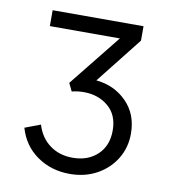

<svg xmlns="http://www.w3.org/2000/svg" viewBox="-66 -802 565 643"><g transform="rotate(10 216.5 -480.0)"><path d="M213 -215Q150 -215 102 -248.5Q54 -282 37 -341L90 -361Q103 -318 135.5 -294Q168 -270 213 -270Q265 -270 297.5 -300.5Q330 -331 330 -383Q330 -436 296 -464.5Q262 -493 213 -493Q192 -493 172 -488L159 -515L300 -691H62V-745H371V-696L247 -539Q309 -533 350.5 -491Q392 -449 392 -383Q392 -336 369 -298Q346 -260 305.5 -237.5Q265 -215 213 -215Z"/></g></svg>

Font: Plus Jakarta Sans Light
Style: Regular
Weight: 300
Designer: Gumpita Rahayu
Foundry: Tokotype
Version: Version 2.006; ttfautohint (v1.8.4.7-5d5b)